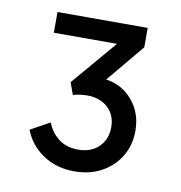

<svg xmlns="http://www.w3.org/2000/svg" viewBox="-59 -801 534 566"><g transform="rotate(10 207.5 -518.0)"><path d="M199 -291Q145 -291 105 -318Q65 -345 48 -389L106 -421Q117 -392 140.5 -374Q164 -356 199 -356Q237 -356 260.5 -378.5Q284 -401 284 -438Q284 -474 260.5 -496Q237 -518 198 -518Q189 -518 177 -516.5Q165 -515 156 -512L143 -548L258 -683H69V-745H339V-687L245 -574Q294 -567 325 -529.5Q356 -492 356 -440Q356 -397 336 -363.5Q316 -330 280.5 -310.5Q245 -291 199 -291Z"/></g></svg>

Font: Plus Jakarta Text Light
Style: Regular
Weight: 300
Designer: Gumpita Rahayu
Foundry: Tokotype Studio
Version: Version 1.000